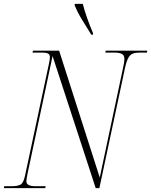

<svg xmlns="http://www.w3.org/2000/svg" viewBox="-34 -977 785 997"><path d="M-14 0 -12 -10H24Q59 -10 73.5 -19Q88 -28 96 -65L221 -650Q225 -669 225 -681Q225 -694 215 -699Q205 -704 185 -704H135L137 -714H273L484 -55L604 -620Q612 -655 612 -671Q612 -690 599 -697Q586 -704 559 -704H513L515 -714H731L729 -704H693Q670 -704 655.5 -698.5Q641 -693 631.5 -675Q622 -657 614 -619L482 0H463L239 -686L109 -75Q106 -62 104.5 -52Q103 -42 103 -35Q103 -10 152 -10H203L201 0ZM440 -797Q414 -839 392 -874.5Q370 -910 354 -949V-957H396Q403 -928 417.5 -886Q432 -844 449 -805V-797Z"/></svg>

Font: Noto Serif Display SemiCondensed ExtraLight
Style: Italic
Weight: 200
Width: 4
Italic angle: -12°
Designer: Monotype Design Team
Foundry: Monotype Imaging Inc.
Version: Version 2.009